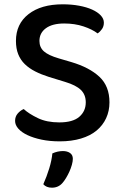

<svg xmlns="http://www.w3.org/2000/svg" viewBox="-20 -642 571 891"><path d="M255 -74Q318 -74 348 -100Q378 -126 378 -167Q378 -203 355 -225Q332 -247 282 -262L207 -285Q172 -296 143.5 -310.5Q115 -325 95 -344.5Q75 -364 64.5 -390.5Q54 -417 54 -452Q54 -531 112.5 -576.5Q171 -622 271 -622Q312 -622 347 -615.5Q382 -609 407.5 -597.5Q433 -586 447.5 -570.5Q462 -555 462 -537Q462 -520 453.5 -507.5Q445 -495 433 -487Q408 -506 367.5 -519.5Q327 -533 278 -533Q223 -533 193 -511Q163 -489 163 -452Q163 -422 184 -403.5Q205 -385 253 -371L311 -354Q395 -329 441.5 -285.5Q488 -242 488 -167Q488 -127 472.5 -93.5Q457 -60 428 -36Q399 -12 355.5 1Q312 14 257 14Q211 14 173 6Q135 -2 107.5 -15Q80 -28 65 -45Q50 -62 50 -81Q50 -101 62 -115Q74 -129 90 -136Q114 -114 155.5 -94Q197 -74 255 -74ZM270 207Q251 229 221 229Q195 229 181 213Q197 177 208.5 139.5Q220 102 223 70Q247 59 272 59Q292 59 305 68Q318 77 318 95Q318 107 313.5 123Q309 139 302 154.5Q295 170 286.5 184Q278 198 270 207Z"/></svg>

Font: Baloo 2 Medium
Style: Regular
Weight: 500
Designer: Sarang Kulkarni and Ek Type
Foundry: Ek Type
Version: Version 1.640;hotconv 1.0.111;makeotfexe 2.5.65597; ttfautoh